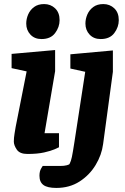

<svg xmlns="http://www.w3.org/2000/svg" viewBox="-20 -750 616 944"><path d="M115 7Q77 7 62.5 -14.5Q48 -36 48 -54Q48 -72 51.5 -93Q55 -114 57 -126L111 -399L37 -415V-485L251 -504V-400L199 -95H270V-26Q267 -24 248.5 -16Q230 -8 197 -0.5Q164 7 115 7ZM184 -558Q150 -558 129.5 -580Q109 -602 109 -634Q109 -657 118.5 -679Q128 -701 147.5 -715.5Q167 -730 197 -730Q229 -730 251 -709Q273 -688 273 -651Q273 -617 251 -587.5Q229 -558 184 -558ZM257 174Q213 174 193.5 159.5Q174 145 174 114Q174 92 182.5 78Q191 64 190 66H275Q296 66 308.5 62.5Q321 59 322 56Q329 43 333.5 21.5Q338 0 346 -52L399 -397L326 -413V-483L535 -502V-397L487 -42Q480 12 450 61.5Q420 111 371 142.5Q322 174 257 174ZM475 -558Q441 -558 420.5 -580Q400 -602 400 -634Q400 -657 409.5 -679Q419 -701 438.5 -715.5Q458 -730 488 -730Q520 -730 542 -709Q564 -688 564 -651Q564 -617 542 -587.5Q520 -558 475 -558Z"/></svg>

Font: Faustina Light ExtraBold
Style: Italic
Weight: 800
Italic angle: -8°
Version: Version 1.200